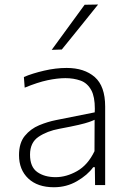

<svg xmlns="http://www.w3.org/2000/svg" viewBox="-20 -798 557 828"><path d="M212.5 9.5Q142 9.5 102 -28.2Q62 -66 62 -129Q62 -181.5 87 -212Q112 -242.5 148.8 -257.8Q185.5 -273 221 -280L388.5 -313.5Q389 -321.5 389 -329Q389 -380.5 374 -408.5Q357 -440 327.2 -450.5Q297.5 -461 262 -461Q227.5 -461 185 -452Q142.5 -443 86.5 -420L83 -466Q119.5 -481.5 169.8 -493.2Q220 -505 267.5 -505Q343.5 -505 388.5 -465.8Q433.5 -426.5 433.5 -338.5V0H390L389 -77H382Q357.5 -43 312.2 -16.8Q267 9.5 212.5 9.5ZM220 -34Q266 -34 312.5 -60.2Q359 -86.5 387.5 -146L388 -281.5Q379 -277 364 -271.8Q349 -266.5 319 -259.5Q289 -252.5 235.5 -242.5Q183.5 -233 146.5 -208.2Q109.5 -183.5 109.5 -131Q109.5 -78 140.8 -56Q172 -34 220 -34ZM203 -583Q238.5 -632 274.5 -681Q310 -729.5 345 -777.5L403 -778.5Q363.5 -729 324.5 -680.8Q285.5 -632.5 246.5 -584.5Z"/></svg>

Font: Heraclito ExtraLight
Style: Regular
Weight: 200
Designer: Kostas Bartsokas (font) & Cristiano Sobral (main changes)
Foundry: Kostas Bartsokas (font) & Cristiano Sobral (main changes)
Version: Version 1.00;July 8, 2020;FontCreator 13.0.0.2655 64-bit